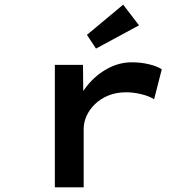

<svg xmlns="http://www.w3.org/2000/svg" viewBox="-20 -806 836 826"><path d="M216 0V-527H337L339 -333L302 -337Q319 -393 356 -438.5Q393 -484 443 -511Q493 -538 547 -538Q584 -538 619 -530Q654 -522 676 -508L643 -379Q621 -393 587 -401Q553 -409 523 -409Q480 -409 446 -395Q412 -381 388.5 -358Q365 -335 352.5 -307.5Q340 -280 340 -251V0ZM393 -597 354 -656 510 -786 578 -697Z"/></svg>

Font: Lexend Zetta Medium
Style: Regular
Weight: 500
Designer: Bonnie Shaver-Troup, Thomas Jockin
Foundry: Lexend
Version: Version 1.007